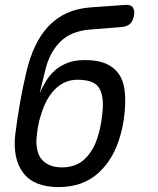

<svg xmlns="http://www.w3.org/2000/svg" viewBox="-20 -750 640 780"><path d="M346 -630Q308 -627 278 -615Q248 -603 225.5 -581Q203 -559 187 -528.5Q171 -498 162 -457L141 -371Q152 -396 166.5 -420Q181 -444 202 -463Q223 -482 253 -494Q283 -506 325 -506Q376 -506 409 -492Q442 -478 461 -452Q480 -426 485.5 -388Q491 -350 487 -302Q485 -278 481 -253Q477 -228 470 -204Q444 -106 380.5 -48Q317 10 218 10Q118 10 74.5 -47.5Q31 -105 42 -204Q50 -267 61 -330.5Q72 -394 87 -457Q101 -517 123.5 -564Q146 -611 178 -644.5Q210 -678 252 -697Q294 -716 348 -720L488 -730Q511 -732 519.5 -720Q528 -708 524 -685Q519 -662 507 -652Q495 -642 472 -640ZM232 -70Q290 -70 326.5 -106Q363 -142 380 -204Q387 -228 391 -253Q395 -278 397 -302Q402 -364 381 -395Q360 -426 295 -426Q266 -426 242.5 -415Q219 -404 200.5 -384.5Q182 -365 168.5 -339Q155 -313 146 -282Q138 -258 134 -233Q130 -208 128 -184Q127 -156 133 -134.5Q139 -113 152.5 -99Q166 -85 186 -77.5Q206 -70 232 -70Z"/></svg>

Font: Maple Mono
Style: Italic
Weight: 400
Italic angle: -10°
Monospace: yes
Designer: subframe7536
Version: Version 7.300